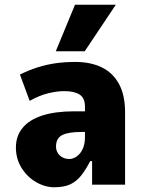

<svg xmlns="http://www.w3.org/2000/svg" viewBox="-20 -778 603 809"><path d="M209 11Q169 11 131.5 -11Q94 -33 70.5 -71Q47 -109 47 -157Q47 -205 75.5 -239.5Q104 -274 159 -291.5Q214 -309 293 -309H357V-222H325Q297 -222 277 -219Q257 -216 243.5 -209.5Q230 -203 223 -191Q216 -179 216 -160Q216 -138 232 -123Q248 -108 272 -108Q288 -108 303.5 -119Q319 -130 328.5 -150.5Q338 -171 338 -200V-329Q338 -365 315.5 -379.5Q293 -394 251 -394Q220 -394 183 -385Q146 -376 105 -353L64 -464Q103 -483 139.5 -494.5Q176 -506 214.5 -511.5Q253 -517 298 -517Q361 -517 408 -494.5Q455 -472 481 -425Q507 -378 507 -304V0H368V-99H360Q342 -64 322.5 -39Q303 -14 276.5 -1.5Q250 11 209 11ZM215 -562 296 -758H468L337 -562Z"/></svg>

Font: Nunito Sans 7pt Condensed Black
Style: Regular
Weight: 900
Width: 3
Designer: Vernon Adams
Foundry: Vernon Adams
Version: Version 3.101;gftools[0.9.27]